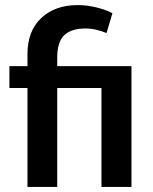

<svg xmlns="http://www.w3.org/2000/svg" viewBox="-20 -735 601 755"><path d="M379 0V-389H205V0H88V-389H17V-475H88V-522Q88 -613 142 -664Q196 -715 286 -715Q321 -715 358.5 -706Q396 -697 422 -683L399 -605Q380 -613 358.5 -618Q337 -623 316 -623Q261 -623 233 -597Q205 -571 205 -508V-475H497V0Z"/></svg>

Font: Mukta SemiBold
Style: Regular
Weight: 600
Designer: Girish Dalvi and Yashodeep Gholap
Foundry: Ek Type
Version: Version 2.538;PS 1.002;hotconv 16.6.51;makeotf.lib2.5.65220;